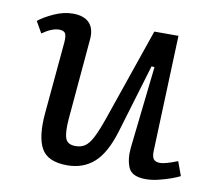

<svg xmlns="http://www.w3.org/2000/svg" viewBox="-66 -608 783 697"><g transform="rotate(10 326.0 -259.0)"><path d="M24 -483Q43 -499 79 -515.5Q115 -532 149 -532Q190 -532 210 -511Q230 -490 226 -449L200 -153Q196 -104 203.5 -82Q211 -60 241 -60Q261 -60 275.5 -69.5Q290 -79 303.5 -105Q317 -131 334 -180L451 -519H540L524 -93Q523 -71 530 -62Q537 -53 554 -53Q573 -53 618 -71L637 -19Q626 -13 605 -5.5Q584 2 559.5 8Q535 14 513 14Q462 14 449 -15.5Q436 -45 440 -88L474 -392L463 -393L387 -140Q362 -57 322 -21.5Q282 14 223 14Q151 14 127.5 -29Q104 -72 112 -159L136 -423Q138 -448 132.5 -457Q127 -466 110 -466Q83 -466 48 -441Z"/></g></svg>

Font: Literata 7pt
Style: Italic
Weight: 400
Italic angle: -2°
Designer: Latin by Veronika Burian and Jose Scaglione. Greek by Irene Vlachou. Cyrillic by Vera Evstafieva
Foundry: TypeTogether
Version: Version 3.002